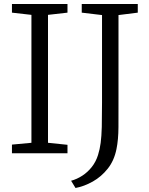

<svg xmlns="http://www.w3.org/2000/svg" viewBox="-20 -763 740 956"><path d="M136.5 -52V-689L39.5 -700V-743H316V-700L219 -689V-52L316 -42V0H39.5V-43ZM334 137Q363.5 129 390.2 111.5Q417 94 437.2 68.2Q457.5 42.5 468 9Q477 -19.5 481.2 -51.5Q485.5 -83.5 486.8 -131Q488 -178.5 488 -253V-688L387 -700V-743H666V-700L570 -688V-275Q570 -192 569.8 -129.8Q569.5 -67.5 560 -21Q548.5 36.5 516.5 76.8Q484.5 117 441.8 141Q399 165 356 173Z"/></svg>

Font: Merriweather Light
Style: Regular
Weight: 300
Designer: Eben Sorkin
Foundry: Eben Sorkin
Version: Version 2.100